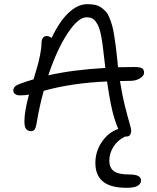

<svg xmlns="http://www.w3.org/2000/svg" viewBox="-20 -688 753 922"><path d="M76.2 -230Q61 -230 52.5 -236.6Q43.9 -243.2 43.9 -252Q43.9 -263.2 50 -270.5Q56.2 -277.8 71.8 -284.2Q116.7 -300.3 141.1 -307.1Q155.3 -354.5 160.6 -373Q166 -391.6 172.6 -424.6Q179.2 -457.5 179.2 -480Q179.2 -496.1 185.8 -505.6Q192.4 -515.1 204.1 -515.1Q214.8 -515.1 228 -505.9Q265.1 -585 309.3 -626.5Q353.5 -668 398.9 -668Q419.9 -668 436.3 -664.6Q452.6 -661.1 465.6 -652.1Q478.5 -643.1 488 -632.8Q497.6 -622.6 505.4 -603.3Q513.2 -584 518.3 -566.2Q523.4 -548.3 528.3 -518.3Q533.2 -488.3 536.4 -462.4Q539.6 -436.5 543.9 -395Q545.4 -379.4 546.9 -365.2Q559.1 -365.2 584.5 -365.7Q609.9 -366.2 623 -366.2Q652.8 -366.2 662.4 -359.9Q671.9 -353.5 671.9 -338.9Q671.9 -324.2 652.3 -312Q632.8 -299.8 606.9 -299.8Q597.7 -299.8 581.1 -299.3Q564.5 -298.8 556.2 -298.8Q566.4 -232.9 580.1 -178.5Q593.8 -124 601.8 -97.4Q609.9 -70.8 609.9 -60.1V-58.1Q609.9 -52.7 608.9 -51.8Q606 -32.2 586.9 -32.2H581.1Q545.4 -15.6 525.1 16.1Q504.9 47.9 504.9 84Q504.9 117.7 526.9 133.8Q548.8 149.9 602.1 149.9Q657.2 149.9 657.2 178.2Q657.2 213.9 587.9 213.9Q511.2 213.9 474.6 183.8Q438 153.8 438 94.2Q438 39.6 469 -6.3Q500 -52.2 547.9 -68.8Q541.5 -82 529.8 -118.2Q511.7 -173.8 494.1 -296.9Q325.7 -289.6 189.9 -252Q168 -172.4 154.8 -90.8Q149.9 -58.1 129.9 -58.1Q113.8 -58.1 105.5 -68.6Q97.2 -79.1 97.2 -105Q97.2 -152.8 119.1 -233.9Q99.1 -230 76.2 -230ZM396 -605Q355 -605 304 -527.1Q252.9 -449.2 211.9 -326.2Q326.2 -352.5 485.8 -361.8Q481.9 -391.6 481 -402.8Q476.6 -442.4 473.4 -467.3Q470.2 -492.2 465.3 -517.6Q460.4 -543 454.6 -557.4Q448.7 -571.8 440.4 -583.5Q432.1 -595.2 421.4 -600.1Q410.6 -605 396 -605Z"/></svg>

Font: Shantell Sans Irregular Bouncy
Style: Regular
Weight: 300
Designer: Stephen Nixon, Anya Danilova, Shantell Martin
Foundry: Arrow Type
Version: Version 1.006;[9816181b4]